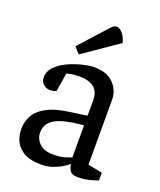

<svg xmlns="http://www.w3.org/2000/svg" viewBox="-135 -802 745 894"><g transform="rotate(20 237.5 -355.0)"><path d="M175 7Q124 7 92.5 -10Q61 -27 47 -55.5Q33 -84 33 -117Q33 -158 52.5 -189Q72 -220 112 -240Q152 -260 212 -268L302 -281V-356Q302 -400 276.5 -420Q251 -440 204 -440Q178 -440 160 -436Q142 -432 142 -432L127 -340Q127 -340 119.5 -336.5Q112 -333 95 -333Q78 -333 63.5 -345.5Q49 -358 49 -379Q49 -410 72.5 -433.5Q96 -457 130.5 -472.5Q165 -488 199 -496Q233 -504 253 -504Q318 -504 351 -470Q384 -436 384 -389V-68L455 -54V-16Q455 -16 441.5 -11Q428 -6 405 -1Q382 4 355 4Q327 4 317.5 -11Q308 -26 307 -42H303Q298 -36 279.5 -24Q261 -12 234 -2.5Q207 7 175 7ZM213 -56Q250 -56 276 -65Q302 -74 302 -74V-233Q240 -228 200 -216.5Q160 -205 140.5 -184.5Q121 -164 121 -132Q121 -101 144.5 -78.5Q168 -56 213 -56ZM166 -535 138 -565 247 -686Q259 -700 268.5 -708.5Q278 -717 289 -717Q302 -717 316.5 -701.5Q331 -686 340 -655Z"/></g></svg>

Font: Faustina VF Beta
Style: Regular
Weight: 400
Designer: Alfonso Garcia
Foundry: Omnibus-Type
Version: Version 1.006